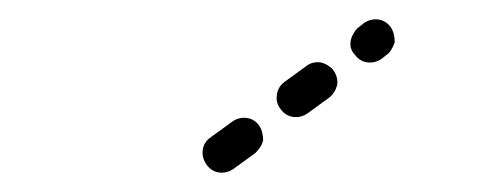

<svg xmlns="http://www.w3.org/2000/svg" viewBox="-20 -664 492 197"><path d="M247 -513Q249 -516 250 -520Q250 -524 249 -528Q248 -532 246 -535Q241 -542 233 -543Q225 -544 218 -539L196 -523Q189 -518 188 -510Q187 -502 192 -495Q197 -488 205 -487Q213 -486 220 -491L242 -507Q245 -510 247 -513ZM326 -577Q327 -585 322 -592Q317 -598 309 -600Q300 -601 294 -596L272 -580Q265 -575 264 -566Q263 -558 268 -552Q273 -545 281 -544Q289 -543 296 -548L318 -564Q324 -569 326 -577ZM382 -614Q384 -617 385 -621Q385 -625 384 -629Q383 -633 381 -636Q376 -643 368 -644Q360 -645 353 -640L348 -636Q345 -634 343 -630Q341 -627 340 -623Q339 -619 340 -615Q341 -611 344 -608Q349 -601 357 -600Q365 -599 372 -604L377 -608Q380 -610 382 -614Z"/></svg>

Font: FRB American Cursive Dashed
Style: Bold Italic
Weight: 700
Italic angle: -25°
Version: Version 2.0;Modular Font Editor K font №1